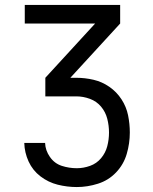

<svg xmlns="http://www.w3.org/2000/svg" viewBox="-20 -755 616 775"><path d="M290 0Q333 0 375.5 -13.5Q418 -27 448.5 -59Q479 -91 491.5 -133.5Q504 -176 504 -220Q504 -255 497 -289.5Q490 -324 470.5 -354Q451 -384 421.5 -404.5Q392 -425 357.5 -433Q323 -441 288 -441H264L465 -660V-735H80V-660H364L163 -441V-366H288Q316 -366 343 -356Q370 -346 388 -324.5Q406 -303 413 -275.5Q420 -248 420 -220Q420 -192 413 -165Q406 -138 388 -116.5Q370 -95 343.5 -85.5Q317 -76 290 -76Q259 -76 229.5 -85.5Q200 -95 181.5 -121.5Q163 -148 162 -178H78Q79 -139 95.5 -103Q112 -67 143.5 -43Q175 -19 213 -9.5Q251 0 290 0Z"/></svg>

Font: Iosevka SS01 Extended
Style: Regular
Weight: 400
Width: 7
Monospace: yes
Designer: Belleve Invis
Foundry: Belleve Invis
Version: Version 3.4.7; ttfautohint (v1.8.3)